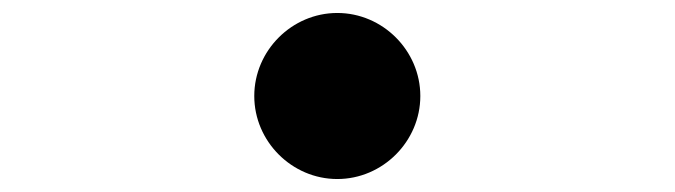

<svg xmlns="http://www.w3.org/2000/svg" viewBox="-20 -528 1040 296"><path d="M372 -380C372 -310 430 -252 500 -252C570 -252 628 -310 628 -380C628 -450 570 -508 500 -508C430 -508 372 -450 372 -380Z"/></svg>

Font: Source Han Sans SC Bold
Style: Regular
Weight: 700
Designer: Ryoko NISHIZUKA (kana & ideographs); Paul D. Hunt (Latin, Greek & Cyrillic); Wenlong ZHANG (bopomofo); Sandoll Communica
Foundry: Adobe Systems Incorporated
Version: Version 1.001;PS 1.001;hotconv 1.0.78;makeotf.lib2.5.61930